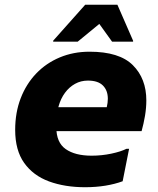

<svg xmlns="http://www.w3.org/2000/svg" viewBox="-20 -780 666 811"><path d="M339.3 10.8Q253.9 10.8 187.1 -13.7Q120.3 -38.3 82.2 -91.7Q44.1 -145.2 44.1 -231.2Q44.1 -304.6 67.4 -365Q90.7 -425.3 132.7 -469.3Q174.7 -513.3 232.5 -537.5Q290.2 -561.6 358.1 -561.6Q484.1 -561.6 541.1 -504.8Q598.1 -448 598.1 -355.6Q598.1 -324.7 592.5 -290.9Q586.8 -257.2 578.1 -226H152.9V-327.2H430.9Q433.2 -336.4 434.3 -345.4Q435.5 -354.4 435.5 -362.8Q435.5 -397.9 414.8 -418.7Q394.2 -439.6 351.3 -439.6Q321.5 -439.6 297 -425.9Q272.4 -412.3 254.5 -388.1Q236.5 -363.9 227.2 -330.3Q217.9 -296.7 217.9 -256.8V-242.4Q217.9 -177.9 257.6 -150.2Q297.3 -122.4 366.9 -122.4Q409.5 -122.4 450.2 -131Q490.8 -139.6 514.5 -151.6H525.3L498.1 -14.4Q465.7 -2.4 425.5 4.2Q385.2 10.8 339.3 10.8ZM204.6 -604V-608L339.9 -760H475.9L542.2 -608V-604H453.4L399.5 -679L308.2 -604Z"/></svg>

Font: Kufam
Style: Italic
Weight: 400
Italic angle: -11°
Designer: Artur Schmal
Foundry: Original Type
Version: Version 1.301; ttfautohint (v1.8.3)